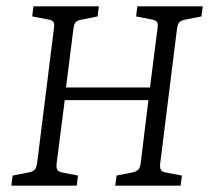

<svg xmlns="http://www.w3.org/2000/svg" viewBox="-20 -588 662 608"><path d="M16 0 20 -32 71 -42Q86 -45 91 -52Q96 -59 98 -75L151 -500Q153 -513 149 -518.5Q145 -524 134 -526L82 -536L86 -568H293L289 -536L239 -526Q223 -523 218.5 -516.5Q214 -510 212 -493L189 -311H455L479 -500Q481 -513 477 -518.5Q473 -524 462 -526L411 -536L415 -568H622L618 -536L567 -526Q552 -523 547 -516.5Q542 -510 540 -493L487 -68Q486 -55 490 -49.5Q494 -44 504 -42L556 -32L552 0H345L349 -32L399 -42Q410 -44 417 -50Q424 -56 426 -75L450 -271H185L159 -68Q158 -55 162 -49.5Q166 -44 176 -42L227 -32L223 0Z"/></svg>

Font: Rasa Light
Style: Italic
Weight: 300
Italic angle: -7.10001°
Designer: Anna Giedrys (Yrsa+Rasa design), David Brezina (Yrsa art-direction, Rasa art-direction, design)
Foundry: Rosetta Type Foundry
Version: Version 2.004